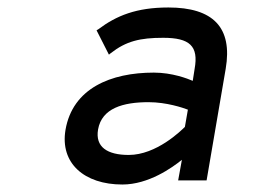

<svg xmlns="http://www.w3.org/2000/svg" viewBox="-20 -482 703 513"><path d="M238 -401 271 -336 276 -340C317 -372 354 -381 416 -381C487 -381 511 -359 500 -298L495 -266C481 -272 440 -288 391 -288C276 -288 174 -246 155 -135C140 -46 205 11 307 11C377 11 440 -34 466 -55L456 0H532L583 -298C602 -409 549 -462 430 -462C344 -462 291 -440 243 -404ZM242 -136C252 -193 309 -209 377 -209C425 -209 469 -194 482 -189L474 -143C464 -133 398 -68 324 -68C267 -68 234 -89 242 -136Z"/></svg>

Font: Charger Monospace
Style: Regular
Weight: 400
Designer: Jasper
Foundry: Cannot Into Space Fonts
Version: Version 0.980